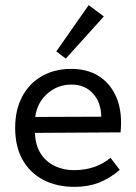

<svg xmlns="http://www.w3.org/2000/svg" viewBox="-20 -712 531 747"><path d="M446 -51Q406 -17 364 -1Q322 15 270 15Q200 15 148 -12.5Q96 -40 67.5 -91Q39 -142 39 -215Q39 -284 66 -335.5Q93 -387 142.5 -415.5Q192 -444 257 -444Q318 -444 361 -418Q404 -392 427.5 -345Q451 -298 451 -235Q451 -226 450.5 -216.5Q450 -207 449 -197L116 -195Q118 -144 140 -112Q162 -80 195.5 -65Q229 -50 267 -50Q310 -50 345.5 -62Q381 -74 410 -98ZM374 -258Q373 -314 341.5 -348.5Q310 -383 258 -383Q205 -383 165 -348.5Q125 -314 117 -257ZM325 -692 384 -648 236 -484 199 -512Z"/></svg>

Font: Podkova VF Beta
Style: Regular
Weight: 400
Designer: Ilya Yudin
Foundry: Cyreal (www.cyreal.org)
Version: Version 2.100